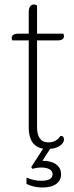

<svg xmlns="http://www.w3.org/2000/svg" viewBox="-20 -660 329 855"><path d="M265 -39Q265 -24 247.5 -11.5Q230 1 203 3L169 56Q208 56 230 72Q252 88 252 116Q252 143 230.5 159Q209 175 169 175Q131 175 98 159V131Q131 145 163 145Q214 145 214 116Q214 102 201 94Q188 86 163 86Q143 86 125 92L119 84L172 2Q141 -3 124.5 -26.5Q108 -50 108 -90V-480H35Q32 -486 32 -491Q32 -500 39.5 -505Q47 -510 61 -510H108V-605Q108 -640 132 -640Q138 -640 145 -636V-510H262Q265 -504 265 -499Q265 -490 257.5 -485Q250 -480 236 -480H145V-94Q145 -61 157.5 -43.5Q170 -26 195 -26Q231 -26 249 -55Q265 -55 265 -39Z"/></svg>

Font: Thasadith
Style: Regular
Weight: 400
Designer: Cadson Demak Co.,Ltd.
Foundry: Cadson Demak Co.,Ltd.
Version: Version 1.000; ttfautohint (v1.6)